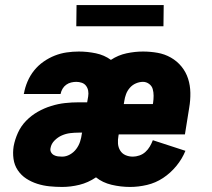

<svg xmlns="http://www.w3.org/2000/svg" viewBox="-20 -732 840 760"><path d="M226 8Q201 8 176 5.5Q151 3 127.5 -4.5Q104 -12 84 -25Q64 -38 50.5 -58Q37 -78 33.5 -103Q30 -128 34 -153Q39 -180 51 -206.5Q63 -233 83.5 -254Q104 -275 129.5 -289.5Q155 -304 182.5 -312.5Q210 -321 237 -324Q264 -327 291 -327H325L329 -350Q331 -362 329 -373Q327 -384 320.5 -392.5Q314 -401 303.5 -404.5Q293 -408 282 -408Q272 -408 261.5 -405.5Q251 -403 242 -396.5Q233 -390 227.5 -380.5Q222 -371 220 -361V-360H74L75 -363Q79 -386 89 -409.5Q99 -433 115 -453Q131 -473 152.5 -488Q174 -503 197 -512Q220 -521 244 -524.5Q268 -528 292 -528Q326 -528 359.5 -521Q393 -514 419 -495Q448 -514 481 -521Q514 -528 546 -528Q575 -528 603.5 -523Q632 -518 656.5 -504Q681 -490 698.5 -468.5Q716 -447 724.5 -420.5Q733 -394 733.5 -364.5Q734 -335 729 -306L712 -200H450L449 -195Q446 -179 447 -164Q448 -149 455.5 -136.5Q463 -124 476.5 -118Q490 -112 506 -112Q518 -112 531.5 -116.5Q545 -121 555.5 -130.5Q566 -140 573 -152Q580 -164 585 -177L714 -135Q701 -103 678 -75Q655 -47 625.5 -27.5Q596 -8 562 0Q528 8 495 8Q458 8 422 -0.5Q386 -9 360 -30Q329 -9 294.5 -0.5Q260 8 226 8ZM470 -320H585L586 -325Q588 -339 588 -353Q588 -367 584.5 -379.5Q581 -392 570 -400Q559 -408 546 -408Q532 -408 518 -402Q504 -396 494 -384.5Q484 -373 479 -359.5Q474 -346 472 -332ZM226 -112Q242 -112 257 -120.5Q272 -129 282 -142.5Q292 -156 297 -171.5Q302 -187 304 -203L305 -207H291Q275 -207 258 -205Q241 -203 225 -196Q209 -189 196 -176Q183 -163 180 -146Q178 -137 182 -129.5Q186 -122 193.5 -118Q201 -114 209.5 -113Q218 -112 226 -112ZM282 -628 283 -712H628L627 -628Z"/></svg>

Font: Iosevka Aile Heavy
Style: Italic
Weight: 900
Italic angle: -9°
Designer: Belleve Invis
Foundry: Belleve Invis
Version: Version 31.1.0; ttfautohint (v1.8.4)